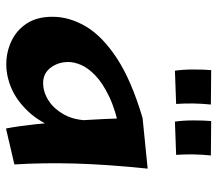

<svg xmlns="http://www.w3.org/2000/svg" viewBox="-62 -648 725 641"><g transform="rotate(90 300.5 -327.5)"><path d="M195 14Q153 14 116.5 -3.5Q80 -21 58 -55Q36 -89 36 -140Q36 -197 68.5 -252Q101 -307 175 -355.5Q249 -404 374 -441L417 -365Q347 -351 301.5 -329Q256 -307 231 -282.5Q206 -258 196.5 -235Q187 -212 187 -194Q187 -159 206 -134Q225 -109 257 -109Q287 -109 315.5 -127Q344 -145 363.5 -181Q383 -217 382 -271L441 -309Q435 -220 411.5 -158.5Q388 -97 352 -59Q316 -21 275.5 -3.5Q235 14 195 14ZM409 15Q401 -26 395 -82.5Q389 -139 384.5 -198Q380 -257 377.5 -310Q375 -363 374 -398.5Q373 -434 374 -441L543 -458Q529 -323 526 -216Q523 -109 529 -13ZM216 -549Q212 -577 212 -610.5Q212 -644 214 -670L329 -669Q326 -640 325.5 -611Q325 -582 327 -553ZM386 -549Q382 -577 382 -610.5Q382 -644 384 -670L499 -669Q496 -640 495.5 -611Q495 -582 497 -553Z"/></g></svg>

Font: Marhey Light Medium
Style: Regular
Weight: 500
Version: Version 1.000